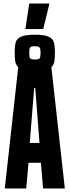

<svg xmlns="http://www.w3.org/2000/svg" viewBox="-20 -1064 393 1084"><path d="M346 0H223L211 -145H141L128 0H7L83 -685Q70 -697 66.5 -715Q63 -733 63 -766Q63 -806 69 -826Q75 -846 99.5 -857Q124 -868 177 -868Q230 -868 254 -857Q278 -846 284 -826Q290 -806 290 -766Q290 -733 286.5 -715Q283 -697 270 -685ZM145 -766Q145 -742 150 -735Q155 -728 177 -728Q199 -728 204 -735Q209 -742 209 -766Q209 -789 203.5 -796Q198 -803 177 -803Q155 -803 150 -796Q145 -789 145 -766ZM148 -257H203L179 -568H173ZM124 -900V-905L145 -1044H258V-1039L224 -900Z"/></svg>

Font: Saira Ultra Condensed ExtraBold
Style: Regular
Weight: 800
Width: 1
Designer: Hector Gatti with collaboration of the Omnibus-Type team
Foundry: Omnibus-Type
Version: Version 1.001; ttfautohint (v1.8)